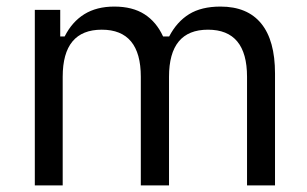

<svg xmlns="http://www.w3.org/2000/svg" viewBox="-20 -564 935 584"><path d="M408.3 -330.4Q408.3 -473.7 289.5 -473.7Q170.7 -473.7 170.7 -330.4V0H85.9V-534H163.2V-453H176.6Q199.2 -497.7 236.6 -520.9Q274 -544 327.5 -544Q383.1 -544 419.4 -520.7Q455.8 -497.4 476.1 -453H494.5Q517.8 -497.7 555.2 -520.9Q592.6 -544 650.6 -544Q732.4 -544 774.4 -492.6Q816.5 -441.2 816.5 -340.3V0H731.4V-330.4Q731.4 -473.7 612.6 -473.7Q494.1 -473.7 494.1 -330.4V0H408.3Z"/></svg>

Font: Mozilla Text ExtraLight
Style: Regular
Weight: 200
Designer: Studio DRAMA
Foundry: Studio DRAMA
Version: Version 1.000